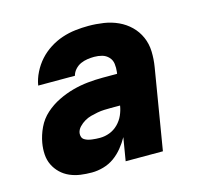

<svg xmlns="http://www.w3.org/2000/svg" viewBox="-84 -621 767 722"><g transform="rotate(-15 300.0 -260.0)"><path d="M189 8Q166 8 144.5 5Q123 2 103.5 -6.5Q84 -15 69 -29.5Q54 -44 45 -62.5Q36 -81 34.5 -103Q33 -125 37 -148Q42 -177 55.5 -205.5Q69 -234 92.5 -255Q116 -276 144.5 -290Q173 -304 202.5 -312Q232 -320 261.5 -323Q291 -326 320 -326H376L377 -333Q379 -349 377 -364.5Q375 -380 364.5 -391Q354 -402 339.5 -406Q325 -410 309 -410Q296 -410 282.5 -408Q269 -406 256.5 -400.5Q244 -395 234 -384Q224 -373 221 -360H78Q82 -385 94.5 -410Q107 -435 125 -455Q143 -475 166.5 -490Q190 -505 215.5 -513.5Q241 -522 267 -525Q293 -528 318 -528Q348 -528 377.5 -523.5Q407 -519 433 -507Q459 -495 479 -475.5Q499 -456 510.5 -430Q522 -404 523 -374Q524 -344 519 -314L467 0H322L337 -90Q326 -70 310.5 -51Q295 -32 276 -18.5Q257 -5 234 1.5Q211 8 189 8ZM252 -110Q271 -110 289.5 -117Q308 -124 322.5 -138.5Q337 -153 345 -171Q353 -189 356 -208H320Q307 -208 294 -207.5Q281 -207 267.5 -204.5Q254 -202 241 -198.5Q228 -195 216 -188Q204 -181 194 -170.5Q184 -160 182 -147Q181 -139 183.5 -132Q186 -125 192.5 -121Q199 -117 206 -115Q213 -113 221 -112Q229 -111 236.5 -110.5Q244 -110 252 -110Z"/></g></svg>

Font: Iosevka Heavy Extended Oblique
Style: Regular
Weight: 900
Width: 7
Italic angle: -9°
Monospace: yes
Designer: Belleve Invis
Foundry: Belleve Invis
Version: Version 32.5.0; ttfautohint (v1.8.4)